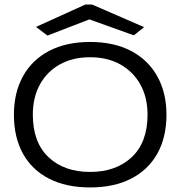

<svg xmlns="http://www.w3.org/2000/svg" viewBox="-20 -811 790 842"><path d="M375 11Q270 11 195 -27.5Q120 -66 80.5 -137.5Q41 -209 41 -308Q41 -404 80.5 -476Q120 -548 195 -587.5Q270 -627 375 -627Q480 -627 555 -587.5Q630 -548 670 -476Q710 -404 710 -308Q710 -209 670 -137.5Q630 -66 555 -27.5Q480 11 375 11ZM375 -57Q489 -57 558 -122Q627 -187 627 -308Q627 -384 595.5 -440.5Q564 -497 507.5 -528.5Q451 -560 375 -560Q299 -560 242.5 -528.5Q186 -497 155 -440.5Q124 -384 124 -308Q124 -187 192.5 -122Q261 -57 375 -57ZM188 -655 138 -693 354 -791H384L612 -692L567 -656L372 -726Z"/></svg>

Font: Inconsolata ExtraExpanded
Style: Regular
Weight: 400
Width: 8
Monospace: yes
Designer: Raph Levien, Cyreal, Brenton Simpson
Foundry: Raph Levien, Cyreal, Google
Version: Version 3.001; ttfautohint (v1.8.2.53-6de2)